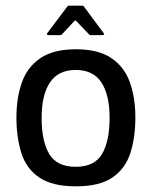

<svg xmlns="http://www.w3.org/2000/svg" viewBox="-20 -652 536 678"><path d="M248 6Q165 6 119 -25Q73 -56 55.5 -111.5Q38 -167 38 -237Q38 -307 57.5 -361.5Q77 -416 123 -447Q169 -478 248 -478Q327 -478 373 -447Q419 -416 438.5 -361.5Q458 -307 458 -237Q458 -167 440.5 -112Q423 -57 377.5 -25.5Q332 6 248 6ZM247 -63Q314 -63 340.5 -108.5Q367 -154 367 -236Q367 -317 338 -361Q309 -405 247 -405Q186 -405 156.5 -361Q127 -317 127 -236Q127 -153 154 -108Q181 -63 247 -63ZM150 -528Q147 -528 146 -530.5Q145 -533 147 -535L217 -628Q219 -632 224 -632H270Q275 -632 277 -628L346 -535Q348 -533 347.5 -530.5Q347 -528 343 -528H301Q297 -528 294 -531L250 -577Q246 -582 242 -577L199 -531Q197 -528 192 -528Z"/></svg>

Font: Glory Thin Medium
Style: Regular
Weight: 500
Version: Version 1.011